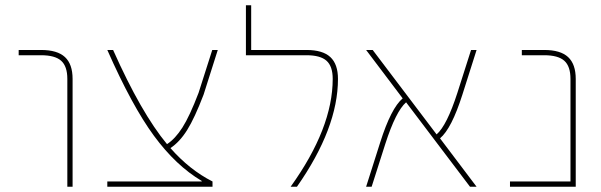

<svg xmlns="http://www.w3.org/2000/svg" viewBox="-20 -710 2285 730"><path d="M136 -500H51V-520H136Q198 -520 227 -493Q256 -466 256 -410V0H236V-410Q236 -458 212.5 -479Q189 -500 136 -500Z M808 -520 754 -350Q720 -261 691.5 -215.5Q663 -170 628 -147Q701 -64 788 -20V0H388V-20H747V-22Q649 -80 565.5 -193.5Q482 -307 388 -520H410Q517 -280 615 -162Q646 -182 673.5 -225Q701 -268 735 -357L787 -520Z M1145 -520Q1207 -520 1236 -493Q1265 -466 1265 -410Q1265 -223 1109 0H1085Q1245 -223 1245 -410Q1245 -458 1221.5 -479Q1198 -500 1145 -500H915V-690H935V-520Z M1792 0H1767L1524 -321Q1485 -287 1445 -163L1393 0H1372L1426 -170Q1467 -299 1511 -336L1372 -520H1397L1640 -199Q1679 -233 1719 -357L1771 -520H1792L1738 -350Q1697 -221 1653 -184Z M2149 -410Q2149 -458 2125.5 -479Q2102 -500 2049 -500H1964V-520H2049Q2111 -520 2140 -493Q2169 -466 2169 -410V0H1919V-20H2149Z"/></svg>

Font: M PLUS 1p Thin
Style: Regular
Weight: 250
Version: Version 1.062